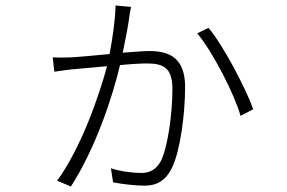

<svg xmlns="http://www.w3.org/2000/svg" viewBox="-20 -630 1040 696"><path d="M736 -529 695 -509C751 -442 829 -291 852 -210L898 -234C872 -308 789 -466 736 -529ZM171 -422 177 -370C193 -373 215 -375 235 -378L368 -390C341 -288 274 -93 187 25L237 46C328 -95 389 -283 415 -394C455 -398 491 -400 512 -400C572 -400 605 -385 605 -307C605 -218 588 -93 562 -44C542 -10 517 -3 491 -3C464 -3 420 -8 382 -20L390 31C422 37 468 43 504 43C546 43 580 27 604 -23C633 -83 651 -215 651 -315C651 -420 594 -445 521 -445C502 -445 466 -442 425 -439C436 -491 447 -550 449 -572C451 -582 452 -590 455 -605L399 -610C397 -551 388 -490 377 -434C320 -429 263 -423 235 -422C213 -421 192 -421 171 -422Z"/></svg>

Font: Noto Sans CJK SC Light
Style: Regular
Weight: 300
Designer: Ryoko NISHIZUKA 西塚涼子 (kana, bopomofo & ideographs); Paul D. Hunt (Latin, Greek & Cyrillic); Sandoll Communications 산돌커뮤니
Foundry: Adobe
Version: Version 2.004;hotconv 1.0.118;makeotfexe 2.5.65603